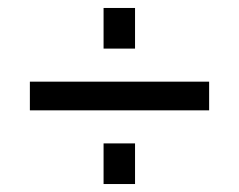

<svg xmlns="http://www.w3.org/2000/svg" viewBox="-20 -492 600 482"><path d="M55 -215V-287H505V-215ZM240 -30V-132H319V-30ZM240 -370V-472H319V-370Z"/></svg>

Font: Cairo-CLs
Style: CLs-Regular
Weight: 400
Version: Version 3.130;gftools[0.9.24]